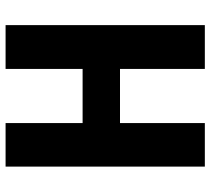

<svg xmlns="http://www.w3.org/2000/svg" viewBox="-53 -701 754 688"><g transform="rotate(-90 324.0 -357.0)"><path d="M578 0V-714H421V-438H227V-714H71V0H227V-304H421V0Z"/></g></svg>

Font: Noto Sans Gujarati Condensed ExtraBold
Style: Regular
Weight: 800
Width: 3
Designer: Jelle Bosma - Monotype Design Team, Universal Thirst
Foundry: Monotype Imaging Inc.
Version: Version 2.106